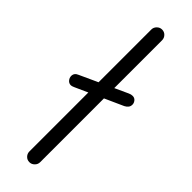

<svg xmlns="http://www.w3.org/2000/svg" viewBox="-262 -749 757 757"><g transform="rotate(45 116.5 -370.0)"><path d="M16 -330Q5 -330 -2 -338.5Q-9 -347 -9 -357Q-9 -374 9 -381L201 -469Q205 -471 209.5 -472Q214 -473 218 -473Q229 -473 235.5 -465Q242 -457 242 -448Q242 -438 236.5 -431.5Q231 -425 223 -421L30 -334Q26 -332 22 -331Q18 -330 16 -330ZM145 -30Q145 -18 136 -9Q127 0 115 0Q102 0 93.5 -9Q85 -18 85 -30V-710Q85 -722 94 -731Q103 -740 115 -740Q128 -740 136.5 -731Q145 -722 145 -710Z"/></g></svg>

Font: zvoove
Style: Regular
Weight: 400
Designer: Vernon Adams (Nunito) & Andrew Paglinawan (Quicksand)
Foundry: zvoove
Version: Version 3.006